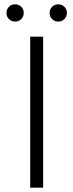

<svg xmlns="http://www.w3.org/2000/svg" viewBox="-20 -870 340 890"><path d="M120 -700H180V0H120ZM10 -810Q10 -827 21.5 -838.5Q33 -850 50 -850Q67 -850 78.5 -838.5Q90 -827 90 -810Q90 -793 78.5 -781.5Q67 -770 50 -770Q33 -770 21.5 -781.5Q10 -793 10 -810ZM210 -810Q210 -827 221.5 -838.5Q233 -850 250 -850Q267 -850 278.5 -838.5Q290 -827 290 -810Q290 -793 278.5 -781.5Q267 -770 250 -770Q233 -770 221.5 -781.5Q210 -793 210 -810Z"/></svg>

Font: Fahkwang ExtraLight
Style: Regular
Weight: 275
Designer: Suppakit Chalermlarp | Katatrad Co.,Ltd.
Foundry: Cadson Demak Co.,Ltd.
Version: Version 1.000; ttfautohint (v1.6)